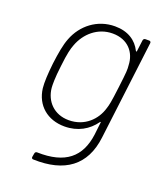

<svg xmlns="http://www.w3.org/2000/svg" viewBox="-132 -600 765 889"><g transform="rotate(20 251.0 -155.5)"><path d="M423 -492 416 -437C416 -433 413 -433 411 -436C389 -481 346 -510 282 -510C195 -510 126 -455 97 -379C84 -346 77 -304 70 -250C64 -195 62 -155 65 -126C75 -45 135 6 219 6C285 6 335 -24 367 -69C369 -72 372 -72 371 -68L364 -7C349 108 281 166 142 162C136 162 132 165 131 172L128 189C127 196 131 199 137 199C291 204 384 138 401 -6L461 -492C462 -498 458 -502 453 -502H434C428 -502 424 -498 423 -492ZM375 -141C358 -81 306 -28 228 -28C155 -28 109 -78 103 -142C102 -156 101 -189 109 -252C116 -315 123 -342 131 -362C154 -424 209 -475 283 -475C359 -475 400 -424 402 -362C404 -341 404 -332 394 -251C384 -170 381 -160 375 -141Z"/></g></svg>

Font: Barlow ExtraLight
Style: Italic
Weight: 275
Italic angle: -7°
Designer: Jeremy Tribby
Foundry: Tribby Type
Version: Version 1.422;hotconv 1.0.109;makeotfexe 2.5.65596